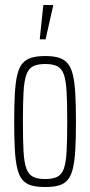

<svg xmlns="http://www.w3.org/2000/svg" viewBox="-20 -743 362 771"><path d="M162 8Q128 8 105.5 1.5Q83 -5 69.5 -21.5Q56 -38 49 -68Q42 -98 39.5 -143.5Q37 -189 37 -254Q37 -319 39.5 -365Q42 -411 49 -441Q56 -471 69.5 -487.5Q83 -504 105.5 -511Q128 -518 162 -518Q195 -518 217 -511Q239 -504 252.5 -487.5Q266 -471 273 -441Q280 -411 282.5 -365Q285 -319 285 -254Q285 -189 282.5 -143.5Q280 -98 273 -68Q266 -38 252.5 -21.5Q239 -5 217 1.5Q195 8 162 8ZM162 -24Q192 -24 210 -33Q228 -42 236.5 -66Q245 -90 247.5 -135.5Q250 -181 250 -254Q250 -327 247.5 -373Q245 -419 236.5 -443.5Q228 -468 210 -477Q192 -486 162 -486Q131 -486 113 -477Q95 -468 86 -443.5Q77 -419 74.5 -373Q72 -327 72 -254Q72 -181 74.5 -135.5Q77 -90 86 -66Q95 -42 113 -33Q131 -24 162 -24ZM140 -585V-590L154 -723H193V-718L163 -585Z"/></svg>

Font: Saira UltraCondensed Thin
Style: Regular
Weight: 250
Width: 1
Designer: Hector Gatti with collaboration of the Omnibus-Type team
Foundry: Omnibus-Type
Version: Version 1.101